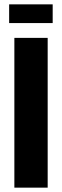

<svg xmlns="http://www.w3.org/2000/svg" viewBox="-20 -862 285 882"><path d="M46 0V-688H199V0ZM22 -756V-842H222V-756Z"/></svg>

Font: Archivo ExtraCondensed ExtraBold
Style: Regular
Weight: 800
Width: 2
Designer: Hector Gatti
Foundry: Omnibus-Type
Version: Version 2.001